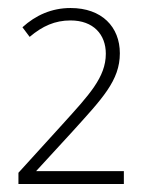

<svg xmlns="http://www.w3.org/2000/svg" viewBox="-20 -874 358 479"><path d="M289 -415V-447H70L160 -545C235 -628 279 -673 279 -741C279 -807 234 -854 156 -854C109 -854 69 -836 36 -806L54 -782C86 -809 117 -823 156 -823C213 -823 244 -788 244 -740C244 -681 202 -637 136 -564L26 -443V-415Z"/></svg>

Font: Noto Sans SemiCondensed ExtraLight
Style: Regular
Weight: 200
Width: 4
Designer: Monotype Design Team
Foundry: Monotype Imaging Inc.
Version: Version 2.013